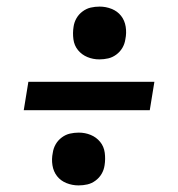

<svg xmlns="http://www.w3.org/2000/svg" viewBox="-20 -631 540 582"><path d="M281 -451Q262 -451 245 -458Q228 -465 216.5 -479Q205 -493 202.5 -512Q200 -531 203 -550Q205 -564 212 -576Q219 -588 230.5 -596.5Q242 -605 255 -608Q268 -611 282 -611Q301 -611 318.5 -604Q336 -597 347 -583Q358 -569 361 -550Q364 -531 360 -512Q358 -498 351 -486Q344 -474 332.5 -465.5Q321 -457 308 -454Q295 -451 281 -451ZM434 -297H52L66 -383H448ZM218 -69Q199 -69 181.5 -76Q164 -83 153 -97Q142 -111 139 -130Q136 -149 140 -168Q142 -182 149 -194Q156 -206 167.5 -214.5Q179 -223 192 -226Q205 -229 219 -229Q238 -229 255 -222Q272 -215 283.5 -201Q295 -187 297.5 -168Q300 -149 297 -130Q295 -116 288 -104Q281 -92 269.5 -83.5Q258 -75 245 -72Q232 -69 218 -69Z"/></svg>

Font: Iosevka Term Curly Oblique
Style: Bold
Weight: 700
Italic angle: -9°
Designer: Belleve Invis
Foundry: Belleve Invis
Version: Version 32.3.0